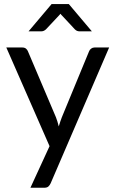

<svg xmlns="http://www.w3.org/2000/svg" viewBox="-20 -736 556 928"><path d="M507.5 -506.5 225 149.5Q220.5 159.5 213.8 165.5Q207 171.5 193 171.5H127L219.5 -29.5L10.5 -506.5H87.5Q99 -506.5 105.8 -500.8Q112.5 -495 115 -488L250.5 -169Q258.5 -148 264 -125Q271 -148.5 279 -169.5L410.5 -488Q413.5 -496 420.8 -501.2Q428 -506.5 437 -506.5ZM424 -584.5H364.5Q359 -584.5 353.2 -586.5Q347.5 -588.5 342 -594L280.5 -660Q276 -664 272.5 -669.5Q270 -667 268 -664.5Q266 -662 264 -660L202 -594Q191.5 -584.5 179.5 -584.5H118L229.5 -716.5H312.5Z"/></svg>

Font: Lato 2
Style: Regular
Weight: 400
Designer: Lukasz Dziedzic with Adam Twardoch and Botio Nikoltchev
Foundry: tyPoland Lukasz Dziedzic
Version: Version 2.015; 2015-08-06; http://www.latofonts.com/